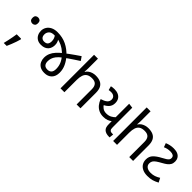

<svg xmlns="http://www.w3.org/2000/svg" viewBox="152 -1853 3075 3075"><g transform="rotate(45 1690.0 -315.5)"><path d="M190 -116 197 -105Q188 -70 174 -29.5Q160 11 144 51.5Q128 92 111 129H44Q54 89 63.5 45.5Q73 2 80.5 -40Q88 -82 93 -116ZM147 -414Q121 -414 103 -430Q85 -446 85 -482Q85 -520 103 -535Q121 -550 147 -550Q173 -550 191 -535Q209 -520 209 -482Q209 -446 191 -430Q173 -414 147 -414Z M843 10Q779 10 740 -14.5Q701 -39 683.5 -78Q666 -117 666 -160Q666 -213 685.5 -259Q705 -305 744.5 -348.5Q784 -392 843 -437Q879 -465 914 -490.5Q949 -516 988.5 -544Q1028 -572 1076 -604L1121 -539Q1073 -508 1032 -481Q991 -454 953.5 -428Q916 -402 879 -374Q823 -333 795 -296Q767 -259 757.5 -226Q748 -193 748 -161Q748 -115 770 -89Q792 -63 841 -63Q883 -63 908 -88.5Q933 -114 933 -170Q933 -233 910.5 -286Q888 -339 846 -385Q806 -432 758 -465Q710 -498 653 -515.5Q596 -533 528 -533Q463 -533 435 -501.5Q407 -470 407 -429Q407 -386 429 -364.5Q451 -343 485 -343Q531 -343 550.5 -367Q570 -391 570 -434Q570 -466 559.5 -494Q549 -522 530 -544L601 -555Q620 -533 635 -502Q650 -471 650 -428Q650 -400 641.5 -371.5Q633 -343 614 -320.5Q595 -298 563.5 -284Q532 -270 485 -270Q434 -270 399 -291.5Q364 -313 345.5 -349.5Q327 -386 327 -430Q327 -477 351 -516.5Q375 -556 421 -579.5Q467 -603 534 -603Q647 -603 736.5 -559.5Q826 -516 899 -436Q952 -377 983.5 -310Q1015 -243 1015 -169Q1015 -84 968.5 -37Q922 10 843 10Z M1289 -537Q1289 -518 1287.5 -498Q1286 -478 1284 -462H1290Q1307 -490 1333 -508Q1359 -526 1391 -535.5Q1423 -545 1457 -545Q1522 -545 1565.5 -524.5Q1609 -504 1631 -461Q1653 -418 1653 -349V0H1566V-343Q1566 -408 1537 -440Q1508 -472 1446 -472Q1386 -472 1352 -449.5Q1318 -427 1303.5 -383.5Q1289 -340 1289 -277V0H1201V-760H1289Z M2005 -161Q1948 -161 1904 -182Q1860 -203 1828.5 -241.5Q1797 -280 1777 -333Q1837 -350 1872.5 -378Q1908 -406 1908 -452Q1908 -489 1883.5 -510Q1859 -531 1817 -531Q1799 -531 1788.5 -529.5Q1778 -528 1766 -526L1748 -594Q1759 -597 1776.5 -600Q1794 -603 1822 -603Q1873 -603 1910.5 -585.5Q1948 -568 1968.5 -534.5Q1989 -501 1989 -453Q1989 -393 1953.5 -353Q1918 -313 1859 -290L1876 -309Q1889 -279 1922 -256Q1955 -233 2003 -233Q2055 -233 2092.5 -253Q2130 -273 2155 -300V-209Q2127 -188 2092 -174.5Q2057 -161 2005 -161ZM2302 0Q2259 0 2231 -9.5Q2203 -19 2185 -37Q2168 -54 2160.5 -79Q2153 -104 2153 -148V-603L2233 -593V-152Q2233 -124 2236 -112Q2239 -100 2248 -90Q2259 -77 2278.5 -75Q2298 -73 2320 -73L2312 0Z M2481 -537Q2481 -518 2479.5 -498Q2478 -478 2476 -462H2482Q2499 -490 2525 -508Q2551 -526 2583 -535.5Q2615 -545 2649 -545Q2714 -545 2757.5 -524.5Q2801 -504 2823 -461Q2845 -418 2845 -349V0H2758V-343Q2758 -408 2729 -440Q2700 -472 2638 -472Q2578 -472 2544 -449.5Q2510 -427 2495.5 -383.5Q2481 -340 2481 -277V0H2393V-760H2481Z M3175 10Q3111 10 3065.5 -11.5Q3020 -33 2996 -71.5Q2972 -110 2972 -162Q2972 -230 3015 -274.5Q3058 -319 3134 -359Q3175 -381 3200.5 -397Q3226 -413 3237.5 -429Q3249 -445 3249 -467Q3249 -501 3225 -515.5Q3201 -530 3163 -530Q3128 -530 3098.5 -524Q3069 -518 3039 -504L3014 -572Q3047 -586 3084.5 -594.5Q3122 -603 3165 -603Q3221 -603 3257 -586Q3293 -569 3311 -538.5Q3329 -508 3329 -469Q3329 -427 3312 -398.5Q3295 -370 3266.5 -348.5Q3238 -327 3201 -307Q3146 -277 3114 -254.5Q3082 -232 3068.5 -209Q3055 -186 3055 -154Q3055 -114 3087 -88.5Q3119 -63 3177 -63Q3225 -63 3264 -76.5Q3303 -90 3343 -115L3380 -44Q3333 -18 3286.5 -4Q3240 10 3175 10Z"/></g></svg>

Font: hexguzrati15
Style: Regular
Weight: 400
Designer: Jelle Bosma - Monotype Design Team
Foundry: Monotype Imaging Inc.
Version: Version 2.006